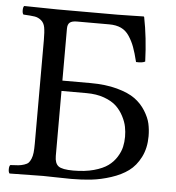

<svg xmlns="http://www.w3.org/2000/svg" viewBox="-49 -693 681 741"><g transform="rotate(5 291.5 -322.5)"><path d="M187 -333V-81.1Q187 -52.7 201.4 -41.7Q215.8 -30.8 258.8 -30.8Q304.2 -30.8 338.6 -40.3Q373 -49.8 393.1 -64.5Q413.1 -79.1 425.8 -99.6Q438.5 -120.1 442.6 -138.9Q446.8 -157.7 446.8 -178.2Q446.8 -197.3 443.1 -216.3Q439.5 -235.4 428.2 -257.1Q417 -278.8 399.7 -295.2Q382.3 -311.5 352.5 -322.3Q322.8 -333 284.2 -333ZM15.1 2Q10.7 -2.4 10.7 -14.4Q10.7 -26.4 15.1 -30.8Q35.2 -31.7 46.1 -32.7Q57.1 -33.7 68.4 -37.4Q79.6 -41 85 -46.4Q90.3 -51.8 94.7 -62.3Q99.1 -72.8 100.6 -86.7Q102.1 -100.6 102.1 -122.1V-522.9Q102.1 -554.7 98.9 -571.8Q95.7 -588.9 84.2 -598.4Q72.8 -607.9 58.8 -610.1Q44.9 -612.3 15.1 -613.8Q10.7 -618.2 10.7 -630.4Q10.7 -642.6 15.1 -647Q114.7 -645 144 -645H377Q388.7 -645 432.1 -646Q475.6 -647 478 -647L480 -645Q495.6 -567.4 499 -474.1Q488.3 -467.8 463.9 -469.2Q455.1 -504.9 447 -526.6Q439 -548.3 426 -567.9Q413.1 -587.4 394 -596.2Q375 -605 348.1 -605H223.1Q204.1 -605 195.6 -598.1Q187 -591.3 187 -574.2V-373H295.9Q354.5 -373 399.2 -360.8Q443.8 -348.6 469.2 -330.1Q494.6 -311.5 510.7 -285.6Q526.9 -259.8 532 -236.6Q537.1 -213.4 537.1 -188Q537.1 -142.1 519.3 -106.9Q501.5 -71.8 474.1 -51.8Q446.8 -31.7 407.7 -19Q368.7 -6.3 332.3 -2.2Q295.9 2 253.9 2Q230 2 195.1 1Q160.2 0 145 0Q112.8 0 15.1 2Z"/></g></svg>

Font: Common Serif
Style: Regular
Weight: 400
Designer: Philipp H. Poll, Khaled Hosny
Foundry: Stefan Peev, Context Ltd.
Version: Version 1.026